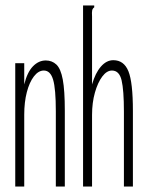

<svg xmlns="http://www.w3.org/2000/svg" viewBox="-20 -685 540 705"><path d="M36 0V-453H69V-375Q80 -420 101 -441.5Q122 -463 148 -463Q171 -463 187 -448Q203 -433 210.5 -393Q218 -353 218 -278V0H185V-276Q185 -359 175 -392.5Q165 -426 141 -426Q121 -426 104.5 -404.5Q88 -383 78.5 -346.5Q69 -310 69 -264V0Z M285 -665H326V-658Q320 -654 318.5 -647Q317 -640 318 -624V-375Q330 -417 350.5 -440.5Q371 -464 396 -464Q435 -464 451.5 -423.5Q468 -383 468 -277V0H435V-275Q435 -354 426.5 -390Q418 -426 391 -426Q372 -426 355.5 -404Q339 -382 328.5 -345Q318 -308 318 -263V0H285Z"/></svg>

Font: Inconsolata UltraCondensed Light
Style: Regular
Weight: 300
Width: 1
Monospace: yes
Designer: Raph Levien, Cyreal, Brenton Simpson
Foundry: Raph Levien, Cyreal, Google
Version: Version 3.001; ttfautohint (v1.8.2.53-6de2)